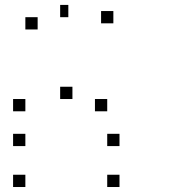

<svg xmlns="http://www.w3.org/2000/svg" viewBox="-20 -820 707 782"><path d="M466.7 -108.3V-58.3H416.7V-108.3ZM83.3 -108.3V-58.3H33.3V-108.3ZM466.7 -275V-225H416.7V-275ZM83.3 -275V-225H33.3V-275ZM416.7 -416.7V-366.7H366.7V-416.7ZM275 -466.7V-416.7H225V-466.7ZM83.3 -416.7V-366.7H33.3V-416.7ZM441.7 -775V-725H391.7V-775ZM258.3 -800V-750H225V-800ZM133.3 -750V-700H83.3V-750Z"/></svg>

Font: 0xA000-Boxes
Style: Boxes
Weight: 400
Version: Version 0.1